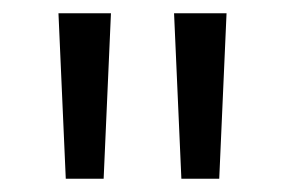

<svg xmlns="http://www.w3.org/2000/svg" viewBox="-20 -740 428 289"><path d="M68 -720 79 -471H136L147 -720ZM242 -720 253 -471H310L321 -720Z"/></svg>

Font: Aspekta 350
Style: Regular
Weight: 350
Designer: Ivo Dolenc
Version: Version 2.000